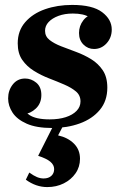

<svg xmlns="http://www.w3.org/2000/svg" viewBox="-20 -510 500 780"><path d="M192 10Q128 10 88.5 -7.5Q49 -25 31 -52.5Q13 -80 13 -110Q13 -143 32 -167Q51 -191 82 -191Q107 -191 127.5 -174Q148 -157 148 -124Q148 -90 125.5 -69Q103 -48 80 -48Q65 -48 52 -57Q39 -66 39 -81H72Q72 -62 98.5 -43.5Q125 -25 182 -25Q219 -25 247 -34Q275 -43 291 -59.5Q307 -76 307 -98Q307 -123 288.5 -138.5Q270 -154 241 -166.5Q212 -179 179.5 -191.5Q147 -204 118 -222Q89 -240 70.5 -266.5Q52 -293 52 -334Q52 -385 82.5 -420Q113 -455 163 -472.5Q213 -490 273 -490Q356 -490 395 -460.5Q434 -431 434 -390Q434 -357 413 -334Q392 -311 362 -311Q337 -311 319 -329Q301 -347 301 -376Q301 -405 318.5 -427.5Q336 -450 360 -450Q375 -450 385.5 -439Q396 -428 396 -407H366Q366 -425 343 -440Q320 -455 276 -455Q243 -455 217.5 -445.5Q192 -436 177.5 -420.5Q163 -405 163 -385Q163 -362 181.5 -347.5Q200 -333 228.5 -322Q257 -311 289.5 -299Q322 -287 350.5 -269.5Q379 -252 397.5 -224.5Q416 -197 416 -154Q416 -100 385.5 -63.5Q355 -27 304 -8.5Q253 10 192 10ZM99 191Q117 204 130.5 209.5Q144 215 157 215Q177 215 188.5 204.5Q200 194 200 177Q200 160 184.5 147Q169 134 135 123L197 0H237L216 40Q256 49 280.5 73.5Q305 98 305 135Q305 168 287 194Q269 220 239 235Q209 250 172 250Q126 250 85 220Z"/></svg>

Font: Brygada 1918
Style: Bold Italic
Weight: 700
Italic angle: -8°
Designer: Mateusz Machalski | Borys Kosmynka | Przemek Hoffer
Foundry: NIEPODLEGLA 2018
Version: Version 3.006